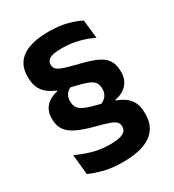

<svg xmlns="http://www.w3.org/2000/svg" viewBox="-174 -752 833 918"><g transform="rotate(-30 242.0 -293.0)"><path d="M274.5 -223.5Q299 -231.5 311 -247.5Q323 -263.5 323 -284.5V-287.5Q323 -310 312.5 -323.2Q302 -336.5 276.8 -346Q251.5 -355.5 205.5 -365.5Q144.5 -379 108.5 -398Q72.5 -417 57.2 -444.8Q42 -472.5 42 -510V-515Q42 -583.5 91 -617.5Q140 -651.5 236 -651.5Q292.5 -651.5 336.5 -640Q380.5 -628.5 409.5 -613L420.5 -511.5Q386 -528.5 343.2 -539.8Q300.5 -551 250.5 -551Q202.5 -551 184.5 -540.5Q166.5 -530 166.5 -511V-507.5Q166.5 -494 175.2 -484.5Q184 -475 208.2 -466.5Q232.5 -458 279 -446.5Q336.5 -433 372.2 -417.5Q408 -402 424.5 -378Q441 -354 441 -314.5V-310.5Q441 -270.5 416.8 -243.5Q392.5 -216.5 350.5 -210L351 -186.5ZM207 -374Q183.5 -366 171.2 -350.8Q159 -335.5 159 -314V-310.5Q159 -289.5 168.5 -275.2Q178 -261 202.8 -250.5Q227.5 -240 272.5 -229Q333.5 -214.5 370.5 -197.2Q407.5 -180 424.2 -153.2Q441 -126.5 441 -84V-78Q441 -7 389.5 30Q338 67 234 67Q175.5 67 130.5 55.5Q85.5 44 54.5 29.5L43.5 -81Q80.5 -63.5 125.8 -50.2Q171 -37 225 -37Q272 -37 293.5 -48Q315 -59 315 -80.5V-84Q315 -99.5 305.5 -109Q296 -118.5 271.5 -127.2Q247 -136 201.5 -147.5Q144 -162.5 109 -179.8Q74 -197 58 -221Q42 -245 42 -280V-284.5Q42 -324.5 65.5 -349.8Q89 -375 130 -383.5L129.5 -403.5Z"/></g></svg>

Font: Anek Odia SemiBold
Style: Regular
Weight: 600
Version: Version 1.003